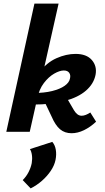

<svg xmlns="http://www.w3.org/2000/svg" viewBox="-20 -731 581 1065"><path d="M15 0 171 -711H305L145 0ZM377 8Q339 8 313 -14Q287 -36 266 -85L218 -186L341 -204L390 -120Q399 -105 409.5 -97Q420 -89 433 -89Q444 -89 456.5 -94Q469 -99 481 -107L513 -56Q481 -26 446 -9Q411 8 377 8ZM163 -151V-215Q225 -215 269 -226Q313 -237 338.5 -255Q364 -273 368 -295Q373 -314 364 -327Q355 -340 334 -340Q311 -340 280.5 -322.5Q250 -305 223.5 -270.5Q197 -236 186 -183H138Q156 -274 197.5 -329Q239 -384 293 -408Q347 -432 399 -432Q460 -432 489.5 -398Q519 -364 510 -316Q500 -266 457 -228.5Q414 -191 339.5 -171Q265 -151 163 -151ZM150 314 106 268Q126 248 138.5 223.5Q151 199 156 174Q160 150 157 129Q154 108 146 96L270 56Q285 73 289.5 99.5Q294 126 288 156Q282 186 262 216Q242 246 213 271.5Q184 297 150 314Z"/></svg>

Font: Ysabeau Infant ExtraBold
Style: Italic
Weight: 800
Italic angle: -12°
Designer: Christian Thalmann (Catharsis Fonts)
Version: Version 2.001;gftools[0.9.30]; featfreeze: ss01,ss02,lnum